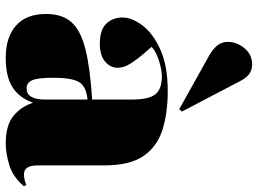

<svg xmlns="http://www.w3.org/2000/svg" viewBox="-132 -732 878 653"><g transform="rotate(90 306.5 -405.0)"><path d="M176 14Q106 14 66.5 -21Q27 -56 27 -123Q27 -178 55 -209.5Q83 -241 146.5 -257Q210 -273 318 -280V-416Q318 -472 300.5 -494.5Q283 -517 239 -517Q217 -517 185.5 -507Q154 -497 139 -482Q172 -445 187 -423.5Q202 -402 206 -389.5Q210 -377 210 -367Q210 -342 189 -324Q168 -306 128 -306Q81 -306 60 -328Q39 -350 39 -383Q39 -415 66 -451Q93 -487 148.5 -512Q204 -537 289 -537Q364 -537 421 -519Q478 -501 510 -454.5Q542 -408 542 -322V-95Q542 -48 572 -48Q591 -48 608 -56L613 -48Q582 -11 542 1.5Q502 14 468 14Q406 14 374 -12Q342 -38 329 -79Q313 -33 277 -9.5Q241 14 176 14ZM280 -57Q300 -57 309 -73.5Q318 -90 318 -118V-264Q274 -260 259 -236Q244 -212 244 -147Q244 -95 252.5 -76Q261 -57 280 -57ZM351 -576 170 -677Q147 -690 134.5 -705Q122 -720 122 -742Q122 -772 143.5 -798Q165 -824 199 -824Q216 -824 230 -815Q244 -806 257 -780L359 -585Z"/></g></svg>

Font: Display Black
Style: Regular
Weight: 900
Designer: Latin by Veronika Burian and Jose Scaglione. Greek by Irene Vlachou. Cyrillic by Vera Evstafieva.
Foundry: TypeTogether
Version: Version 3.002